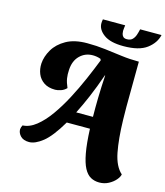

<svg xmlns="http://www.w3.org/2000/svg" viewBox="-144 -972 1067 1240"><g transform="rotate(15 390.0 -352.0)"><path d="M637 160Q605 160 579.5 146Q554 132 535.5 97.5Q517 63 505.5 0.5Q494 -62 490 -160H335Q273 -55 222.5 -15Q172 25 132 25Q94 25 74.5 5Q55 -15 55 -40Q56 -48 58 -54.5Q60 -61 64 -68Q110 -70 154.5 -105.5Q199 -141 240 -198.5Q281 -256 318 -326Q355 -396 386.5 -468.5Q418 -541 443 -605L438 -614Q413 -623 386 -623Q335 -623 299.5 -588Q264 -553 261 -491Q259 -462 263 -436Q267 -410 282 -376Q266 -359 244.5 -352Q223 -345 207 -345Q161 -345 131.5 -365Q102 -385 89 -417Q76 -449 78 -486Q81 -533 108.5 -580Q136 -627 191 -658Q246 -689 331 -689Q393 -689 450.5 -682Q508 -675 565 -667.5Q622 -660 683 -660Q683 -549 681.5 -451.5Q680 -354 682 -271Q685 -144 702 -56.5Q719 31 765 72Q762 89 744.5 109.5Q727 130 699 145Q671 160 637 160ZM377 -239H489Q488 -297 489.5 -366.5Q491 -436 496 -518H494Q464 -432 434.5 -363Q405 -294 377 -239ZM560 -731Q472 -731 428.5 -763Q385 -795 385 -837Q385 -849 388 -864H537Q536 -853 534.5 -844Q533 -835 533 -826Q533 -819 535 -808Q537 -797 545 -788.5Q553 -780 570 -780Q594 -780 607 -793Q620 -806 626.5 -825.5Q633 -845 637 -864H780Q768 -809 716 -770Q664 -731 560 -731Z"/></g></svg>

Font: Sansita Swashed ExtraBold
Style: Regular
Weight: 800
Designer: Pablo Cosgaya
Foundry: Omnibus-Type
Version: Version 1.003; ttfautohint (v1.8.3)